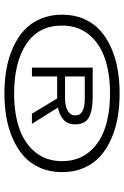

<svg xmlns="http://www.w3.org/2000/svg" viewBox="138 -884 574 890"><g transform="rotate(90 425.0 -439.0)"><path d="M413.5 -172.5Q355 -172.5 302.5 -181.5Q250 -190.5 203 -211.2Q156 -232 122 -262.2Q88 -292.5 68 -338.2Q48 -384 48 -440Q48 -496 68 -541.5Q88 -587 122 -617.2Q156 -647.5 203 -668Q250 -688.5 302.5 -697.5Q355 -706.5 413.5 -706.5Q471.5 -706.5 523.8 -697.5Q576 -688.5 623 -668Q670 -647.5 704 -617.2Q738 -587 758 -541.5Q778 -496 778 -440Q778 -384 758 -338.2Q738 -292.5 704 -262.2Q670 -232 623 -211.2Q576 -190.5 523.8 -181.5Q471.5 -172.5 413.5 -172.5ZM413.5 -217.5Q506 -217.5 575.5 -241.5Q645 -265.5 686 -316.2Q727 -367 727 -440Q727 -512.5 686.2 -563.2Q645.5 -614 575.8 -638Q506 -662 413.5 -662Q320.5 -662 250.5 -638Q180.5 -614 139.5 -563.2Q98.5 -512.5 98.5 -440Q98.5 -331 183.5 -274.2Q268.5 -217.5 413.5 -217.5ZM293.5 -300V-581.5H431Q458 -581.5 478 -578.5Q498 -575.5 517.2 -567.5Q536.5 -559.5 546.5 -542.8Q556.5 -526 556.5 -501Q556.5 -465 534 -445.8Q511.5 -426.5 478.5 -420.5L554 -300H507L436.5 -417H334.5V-300ZM334.5 -545V-453.5H438Q471 -453.5 493 -465.8Q515 -478 515 -502Q515 -545 438 -545Z"/></g></svg>

Font: League Mono Wide Light
Style: Regular
Weight: 300
Width: 8
Designer: Tyler Finck
Foundry: The League of Moveable Type / Tyler Finck
Version: Version 2.210